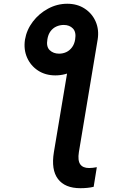

<svg xmlns="http://www.w3.org/2000/svg" viewBox="-20 -780 651 1009"><path d="M351.6 -508.3 493.2 -572.3 394.5 19.5Q387.7 63.5 401.6 83.3Q415.5 103 448.2 103Q457.5 103 467.8 101.8Q478 100.6 488.8 98.6L472.2 201.7Q456.5 205.6 438.5 207.3Q420.4 209 402.3 209Q321.3 209 284.7 160.6Q248 112.3 263.2 19.5ZM111.3 -571.8Q120.1 -623.5 152.6 -666.3Q185.1 -709 232.7 -734.6Q280.3 -760.3 333.5 -760.3Q386.2 -760.3 425.3 -734.6Q464.4 -709 482.9 -666.3Q501.5 -623.5 493.2 -571.8Q484.9 -521 451.7 -478.3Q418.5 -435.5 370.8 -409.7Q323.2 -383.8 271 -383.8Q218.8 -383.8 179.9 -409.2Q141.1 -434.6 122.3 -477.3Q103.5 -520 111.3 -571.8ZM290.5 -498Q311 -498 328.6 -506.3Q346.2 -514.6 358.6 -531.5Q371.1 -548.3 375 -573.2Q381.3 -611.3 363.3 -630.1Q345.2 -648.9 315.4 -648.9Q294.4 -648.9 276.1 -640.6Q257.8 -632.3 245.4 -615.5Q232.9 -598.6 229 -573.2Q222.2 -534.7 241.2 -516.4Q260.3 -498 290.5 -498Z"/></svg>

Font: Inter SemiBold
Style: Italic
Weight: 600
Italic angle: -9.3988°
Designer: Rasmus Andersson
Foundry: rsms
Version: Version 4.001;git-66647c0bb